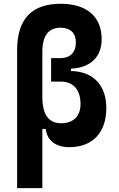

<svg xmlns="http://www.w3.org/2000/svg" viewBox="-20 -762 626 1007"><path d="M343.8 9.8C465.8 9.8 537.6 -66.4 537.6 -195.3C537.6 -315.4 468.8 -387.2 352.1 -389.6V-401.9C454.6 -406.7 513.2 -462.9 513.2 -556.6C513.2 -674.3 435.1 -742.2 298.8 -742.2C146 -742.2 69.8 -662.1 69.8 -499.5V224.6H202.1V-85.9H219.7C227.5 -24.9 271.5 9.8 343.8 9.8ZM202.1 -253.9V-489.7C202.1 -575.2 234.4 -616.7 298.8 -616.7C348.6 -616.7 377.9 -588.4 377.9 -539.6C377.9 -486.8 347.7 -457 295.9 -457H248V-334H298.8C364.3 -334 402.3 -291.5 402.3 -216.3C402.3 -151.9 364.7 -115.7 300.8 -115.7C234.9 -115.7 202.1 -161.1 202.1 -253.9Z"/></svg>

Font: CaskaydiaCove Nerd Font
Style: Bold
Weight: 700
Designer: Aaron Bell
Foundry: Saja Typeworks
Version: Version 2111.1;Nerd Fonts 2.3.0